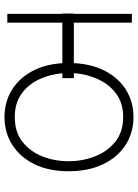

<svg xmlns="http://www.w3.org/2000/svg" viewBox="98 -691 605 841"><g transform="rotate(90 400.5 -270.5)"><path d="M79.2 -545.5V-291.5H256.4Q260.7 -371.8 291.9 -430.4Q323.2 -489 375 -520.8Q426.8 -552.6 492.5 -552.6Q561.8 -552.6 615.4 -517.8Q669 -483 699.6 -419Q730.1 -355.1 730.1 -268.1Q730.1 -182.5 699.6 -119.7Q669 -56.8 615.4 -22.4Q561.8 12.1 492.5 12.4Q427.2 12.1 375.9 -18.8Q324.6 -49.7 293.1 -106.5Q261.7 -163.4 256.7 -241.1H79.2V0H40.8V-241.1H39.4V-291.5H40.8V-545.5ZM322.1 -291.5V-241.1H300.8Q305.4 -186.4 327.8 -138.8Q350.1 -91.3 391.2 -62Q432.2 -32.7 492.5 -32.7Q558.2 -32.7 601.2 -66.4Q644.2 -100.1 665.3 -154.1Q686.4 -208.1 686.1 -268.1Q686.4 -328.1 665.3 -383Q644.2 -437.9 601.2 -472.7Q558.2 -507.5 492.5 -507.5Q431.5 -507.5 390.3 -476.7Q349.1 -446 326.7 -396.7Q304.3 -347.3 300.4 -291.5Z"/></g></svg>

Font: Inter UI Extra Light
Style: Regular
Weight: 200
Designer: Rasmus Andersson
Foundry: rsms
Version: 3.2;8d6f07862